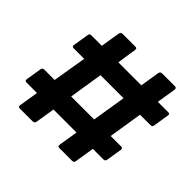

<svg xmlns="http://www.w3.org/2000/svg" viewBox="-152 -775 938 938"><g transform="rotate(45 316.5 -306.5)"><path d="M98 0Q84 0 87 -13L103 -113H31Q18 -113 20 -125L33 -206Q36 -219 47 -219H119L148 -394H75Q63 -394 65 -407L78 -488Q79 -500 92 -500H164L180 -600Q183 -613 195 -613H283Q296 -613 293 -600L278 -500H437L453 -600Q455 -613 468 -613H556Q568 -613 567 -600L551 -500H623Q635 -500 633 -488L620 -407Q619 -394 606 -394H534L506 -219H578Q591 -219 589 -206L576 -125Q574 -113 562 -113H489L473 -13Q472 0 459 0H370Q358 0 360 -13L376 -113H217L201 -13Q199 0 186 0ZM233 -219H392L420 -394H261Z"/></g></svg>

Font: Sofia Sans ExtraBold
Style: Italic
Weight: 800
Italic angle: -9°
Designer: Botio Nikoltchev, Ani Petrova
Foundry: lettersoup
Version: Version 4.100; ttfautohint (v1.8.4.7-5d5b)